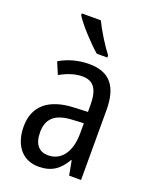

<svg xmlns="http://www.w3.org/2000/svg" viewBox="-144 -847 749 938"><g transform="rotate(20 230.0 -378.0)"><path d="M215 -766H116V-757C141 -716 211 -641 252 -606H307V-617C278 -654 237 -720 215 -766ZM236 -546C179 -546 126 -531 83 -505L109 -443C149 -465 187 -478 225 -478C282 -478 309 -443 309 -359V-324L239 -321C107 -316 38 -256 38 -150C38 -58 85 10 172 10C239 10 279 -18 312 -75H315L329 0H391V-363C391 -483 345 -546 236 -546ZM252 -262 309 -265V-213C309 -113 264 -58 198 -58C152 -58 123 -87 123 -151C123 -220 160 -258 252 -262Z"/></g></svg>

Font: Noto Sans Bengali Condensed
Style: Regular
Weight: 400
Width: 3
Designer: Jelle Bosma - Monotype Design Team
Foundry: Monotype Imaging Inc.
Version: Version 2.003